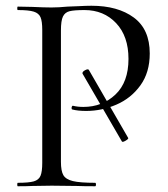

<svg xmlns="http://www.w3.org/2000/svg" viewBox="-20 -648 583 668"><path d="M267 -394Q267 -399 276.5 -404Q286 -409 289 -405L426 -168Q428 -165 417 -158.5Q406 -152 404 -156L267 -392ZM311 -12Q314 -12 314 -6Q314 0 311 0Q270 0 247 -1L160 -2L93 -1Q74 0 42 0Q40 0 40 -6Q40 -12 42 -12Q80 -12 97.5 -17Q115 -22 121 -36.5Q127 -51 127 -81V-544Q127 -574 121 -588Q115 -602 97.5 -607.5Q80 -613 42 -613Q40 -613 40 -619Q40 -625 42 -625L92 -624Q134 -622 159 -622Q184 -622 215 -625Q227 -625 253 -626.5Q279 -628 298 -628Q390 -628 445.5 -587Q501 -546 501 -462Q501 -396 468.5 -351Q436 -306 385 -284Q334 -262 280 -262Q251 -262 232 -267Q229 -267 229 -272Q229 -275 230.5 -278Q232 -281 234 -280Q250 -276 270 -276Q336 -276 381.5 -319Q427 -362 427 -443Q427 -522 384 -567.5Q341 -613 274 -613Q238 -613 222 -609Q206 -605 199 -590.5Q192 -576 192 -542V-85Q192 -53 200.5 -38.5Q209 -24 233.5 -18Q258 -12 311 -12Z"/></svg>

Font: Cormorant Unicase
Style: Regular
Weight: 400
Designer: Christian Thalmann (Catharsis Fonts)
Foundry: Catharsis Fonts
Version: Version 4.000